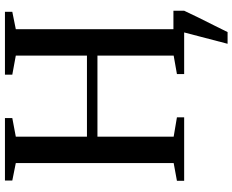

<svg xmlns="http://www.w3.org/2000/svg" viewBox="-104 -680 963 796"><g transform="rotate(-90 378.0 -281.5)"><path d="M595 180 642 0 624 -44.5H732V0Q718 30.5 702.5 61.5Q687 92.5 672 122.5Q657 152.5 643.5 180ZM100.5 -43.5V-698L28 -712.5V-743H287V-712.5L210 -698V-403H546V-698L467 -712.5V-743H727.5V-712.5L655.5 -698V-43.5L729 -30V0H469.5V-30L546 -43.5V-359.5H210V-43.5L290 -30V0H27V-30Z"/></g></svg>

Font: Merriweather 96pt
Style: Regular
Weight: 400
Version: Version 2.100